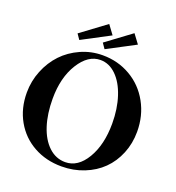

<svg xmlns="http://www.w3.org/2000/svg" viewBox="-153 -982 1022 1116"><g transform="rotate(20 357.5 -423.5)"><path d="M199.2 -712.9 176.8 -745.6 331.1 -859.9 372.1 -804.2ZM355.5 -712.9 333 -745.6 487.3 -859.9 528.8 -804.2ZM352.5 13.2Q256.8 13.2 180.4 -29.1Q104 -71.3 60.5 -147.9Q17.1 -224.6 17.1 -321.8Q17.1 -393.1 43.5 -458.3Q69.8 -523.4 115 -571.3Q160.2 -619.1 223.9 -647.7Q287.6 -676.3 358.9 -676.3Q453.6 -676.3 531.2 -631.1Q608.9 -585.9 653.3 -505.6Q697.8 -425.3 697.8 -326.2Q697.8 -253.9 671.9 -190.7Q646 -127.4 600.6 -82.8Q555.2 -38.1 490.7 -12.5Q426.3 13.2 352.5 13.2ZM364.3 -17.6Q442.4 -17.6 493.9 -104Q545.4 -190.4 545.4 -321.8Q545.4 -413.1 521 -487.3Q496.6 -561.5 453.1 -603.8Q409.7 -646 356 -646Q279.8 -646 225.1 -558.3Q170.4 -470.7 170.4 -339.8Q170.4 -246.6 193.8 -173.8Q217.3 -101.1 261.7 -59.3Q306.2 -17.6 364.3 -17.6Z"/></g></svg>

Font: Elstob 18pt SemiBold
Style: Regular
Weight: 600
Designer: Peter S. Baker
Version: Version 1.015